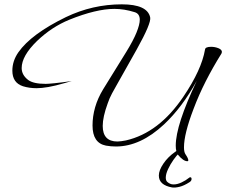

<svg xmlns="http://www.w3.org/2000/svg" viewBox="-20 -660 1044 886"><path d="M845 84Q826 84 802 55Q791 41 791 12Q791 -83 888 -287Q821 -165 737 -86Q628 16 515 16Q504 16 492 15Q480 14 469 12Q407 0 407 -81Q407 -123 419 -165Q431 -207 456 -248L563 -421Q595 -473 610 -510Q625 -547 625 -569Q625 -597 601 -604Q553 -619 508 -619Q424 -619 300 -569Q219 -536 151 -471Q80 -402 80 -346Q80 -314 110 -291Q134 -273 191 -273Q202 -273 232 -276Q262 -279 311 -286L276 -276Q235 -264 203.5 -258.5Q172 -253 149 -253Q115 -253 86 -262Q37 -278 37 -334Q37 -379 65 -419Q124 -503 284 -581Q407 -640 542 -640Q660 -640 673 -580Q679 -554 611 -432Q575 -368 552.5 -328Q530 -288 517 -265Q504 -242 497 -229Q490 -216 486 -206.5Q482 -197 477 -183Q454 -120 454 -79Q454 -7 522 -7Q530 -7 540 -8.5Q550 -10 561 -12Q714 -47 827 -215Q910 -338 926 -431Q927 -444 954 -444Q972 -444 988 -437.5Q1004 -431 1004 -420Q1004 -419 1002 -413Q962 -349 929.5 -285Q897 -221 873 -157Q829 -42 829 20Q829 42 836 52Q849 71 849 80Q849 84 845 84ZM774 205Q713 194 713 150Q713 126 734 95Q755 64 788 41Q797 34 803.5 31.5Q810 29 813 29Q817 29 817 32Q817 38 806 47Q795 57 780.5 77.5Q766 98 755.5 120.5Q745 143 745 160Q745 173 752 179.5Q759 186 768 189Q772 191 782 191Q798 191 817.5 182Q837 173 853 160Q855 158 858 158Q864 158 864 166Q864 175 854 181Q829 197 808.5 202Q788 207 774 205Z"/></svg>

Font: Ephesis
Style: Regular
Weight: 400
Designer: Robert E. Leuschke
Foundry: Robert E. Leuschke
Version: Version 1.010; ttfautohint (v1.8.3)